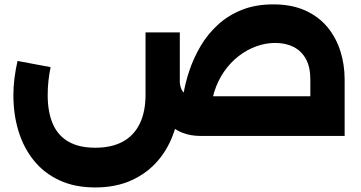

<svg xmlns="http://www.w3.org/2000/svg" viewBox="-20 -609 1618 860"><path d="M880.4 0Q783.7 0 730.5 -60.9Q677.3 -121.9 670.6 -232.7L785 -241.7Q787.6 -216.6 796.1 -202.7Q804.7 -188.9 825.1 -183.4Q845.4 -177.9 880.4 -177.9H1523.7V0ZM1370.1 0V-252.6Q1370.1 -307.9 1350.6 -344.1Q1331 -380.4 1295.4 -398.6Q1259.9 -416.7 1212.4 -416.7Q1169.7 -416.7 1127.7 -401.4Q1085.7 -386.1 1048.9 -357.7Q1012 -329.3 983.7 -288.4Q955.4 -247.6 939.3 -196.2Q923.1 -144.9 923.1 -84.7H792.7Q792.7 -129.6 801.1 -183.5Q809.4 -237.4 828.7 -294.1Q848 -350.9 879.1 -403.6Q910.3 -456.3 955.9 -498.1Q1001.6 -540 1063.1 -564.7Q1124.7 -589.4 1203.9 -589.4Q1286 -589.4 1346.3 -562.4Q1406.6 -535.4 1445.9 -488.3Q1485.1 -441.1 1504.4 -380.6Q1523.7 -320.1 1523.7 -252.6V0ZM406.7 230.6Q315 230.6 246.4 198.7Q177.7 166.9 131.9 110.3Q86 53.7 63 -21.2Q40 -96.1 40 -183.3Q40 -221.6 45 -260.3Q50 -299 58.6 -336L206.6 -308.3Q200 -276 196.8 -245.2Q193.6 -214.4 193.6 -183.3Q193.6 -107.6 216.4 -54.6Q239.3 -1.6 286.8 25.6Q334.3 52.7 406.7 52.7Q479.6 52.7 529.7 25.6Q579.9 -1.6 605.9 -54.9Q631.9 -108.1 631.9 -185.6V-463.9H785.4V-185.6Q785.4 -97.3 760.7 -21.8Q736 53.7 687.6 110.3Q639.1 166.9 568.8 198.7Q498.4 230.6 406.7 230.6Z"/></svg>

Font: Alexandria
Style: Regular
Weight: 400
Designer: Mohamed Gaber
Foundry: Kief Type Foundry
Version: Version 5.100